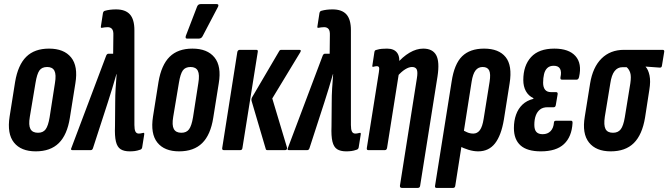

<svg xmlns="http://www.w3.org/2000/svg" viewBox="-20 -735 3272 940"><path d="M155 6Q83 6 48.5 -37Q14 -80 27 -164L54 -334Q68 -417 108.5 -457Q149 -497 220 -497Q293 -497 328 -454Q363 -411 349 -327L322 -158Q309 -75 268 -34.5Q227 6 155 6ZM166 -85Q191 -85 203.5 -102Q216 -119 223 -161L249 -328Q256 -370 246.5 -388.5Q237 -407 211 -407Q185 -407 173 -390Q161 -373 154 -330L126 -163Q119 -122 129 -103.5Q139 -85 166 -85Z M615 6Q587 6 570.5 -4.5Q554 -15 547.5 -42Q541 -69 543 -117L544 -233Q544 -269 546 -301.5Q548 -334 551 -372H550Q539 -334 529.5 -302.5Q520 -271 508 -234L435 -9Q432 0 424 0H334Q324 0 330 -12L500 -463Q504 -472 511 -472H534L535 -562Q536 -584 528.5 -593Q521 -602 507 -602Q499 -602 492.5 -601Q486 -600 480 -599Q472 -597 474 -606L484 -671Q486 -680 493 -682Q517 -689 548 -689Q594 -689 616 -664.5Q638 -640 638 -587V-123Q638 -101 643 -91Q648 -81 660 -81Q667 -81 679 -84Q684 -86 685.5 -83.5Q687 -81 686 -76L676 -13Q674 -4 666 -2Q652 3 640 4.5Q628 6 615 6Z M857 6Q785 6 750.5 -37Q716 -80 729 -164L756 -334Q770 -417 810.5 -457Q851 -497 922 -497Q995 -497 1030 -454Q1065 -411 1051 -327L1024 -158Q1011 -75 970 -34.5Q929 6 857 6ZM868 -85Q893 -85 905.5 -102Q918 -119 925 -161L951 -328Q958 -370 948.5 -388.5Q939 -407 913 -407Q887 -407 875 -390Q863 -373 856 -330L828 -163Q821 -122 831 -103.5Q841 -85 868 -85ZM896 -546Q890 -546 889 -550Q888 -554 890 -560L945 -703Q948 -710 952.5 -712.5Q957 -715 963 -715H1041Q1048 -715 1049 -710.5Q1050 -706 1047 -701L972 -558Q966 -546 953 -546Z M1289 0Q1282 0 1281 -6L1212 -240Q1209 -250 1215 -260L1347 -485Q1350 -491 1357 -491H1446Q1457 -491 1450 -479L1313 -253L1385 -13Q1387 0 1376 0ZM1076 0Q1066 0 1068 -11L1142 -481Q1145 -491 1154 -491H1235Q1244 -491 1242 -481L1167 -11Q1166 0 1156 0Z M1675 6Q1647 6 1630.5 -4.5Q1614 -15 1607.5 -42Q1601 -69 1603 -117L1604 -233Q1604 -269 1606 -301.5Q1608 -334 1611 -372H1610Q1599 -334 1589.5 -302.5Q1580 -271 1568 -234L1495 -9Q1492 0 1484 0H1394Q1384 0 1390 -12L1560 -463Q1564 -472 1571 -472H1594L1595 -562Q1596 -584 1588.5 -593Q1581 -602 1567 -602Q1559 -602 1552.5 -601Q1546 -600 1540 -599Q1532 -597 1534 -606L1544 -671Q1546 -680 1553 -682Q1577 -689 1608 -689Q1654 -689 1676 -664.5Q1698 -640 1698 -587V-123Q1698 -101 1703 -91Q1708 -81 1720 -81Q1727 -81 1739 -84Q1744 -86 1745.5 -83.5Q1747 -81 1746 -76L1736 -13Q1734 -4 1726 -2Q1712 3 1700 4.5Q1688 6 1675 6Z M1948 185Q1937 185 1938 174L2021 -352Q2026 -382 2020.5 -394.5Q2015 -407 1997 -407Q1982 -407 1963.5 -395.5Q1945 -384 1926 -362L1920 -420Q1951 -457 1985 -477Q2019 -497 2052 -497Q2098 -497 2115.5 -465Q2133 -433 2122 -361L2037 174Q2036 185 2025 185ZM1783 0Q1774 0 1776 -11L1835 -382Q1838 -400 1835.5 -405.5Q1833 -411 1824 -411Q1820 -411 1816 -410Q1812 -409 1808 -408Q1801 -407 1803 -414L1813 -480Q1814 -486 1816.5 -488Q1819 -490 1824 -491Q1837 -495 1849.5 -496Q1862 -497 1875 -497Q1910 -497 1925 -475.5Q1940 -454 1933 -411L1931 -399L1934 -383L1875 -11Q1873 0 1864 0Z M2117 185Q2108 185 2110 174L2191 -335Q2204 -422 2242.5 -459.5Q2281 -497 2350 -497Q2422 -497 2455.5 -455.5Q2489 -414 2475 -327L2447 -150Q2434 -72 2403.5 -33Q2373 6 2321 6Q2299 6 2274 -1.5Q2249 -9 2227 -21L2239 -102Q2252 -94 2266.5 -87.5Q2281 -81 2297 -81Q2317 -81 2329.5 -98Q2342 -115 2348 -154L2377 -335Q2383 -373 2375 -390Q2367 -407 2343 -407Q2321 -407 2308 -390Q2295 -373 2289 -335L2209 174Q2208 185 2198 185Z M2628 6Q2561 6 2528.5 -23Q2496 -52 2496 -108Q2496 -144 2506.5 -173.5Q2517 -203 2538 -223Q2559 -243 2591 -251L2592 -254Q2567 -266 2554.5 -289Q2542 -312 2542 -343Q2542 -414 2580 -455.5Q2618 -497 2694 -497Q2765 -497 2797.5 -460.5Q2830 -424 2815 -358Q2812 -345 2803 -345H2731Q2722 -345 2724 -357Q2730 -383 2722 -398Q2714 -413 2691 -413Q2671 -413 2659.5 -402Q2648 -391 2643.5 -372Q2639 -353 2639 -330Q2639 -308 2648.5 -296Q2658 -284 2677 -284H2702Q2712 -284 2710 -273L2701 -220Q2699 -210 2691 -210H2661Q2638 -210 2624 -199Q2610 -188 2603 -169Q2596 -150 2596 -124Q2596 -100 2606 -89Q2616 -78 2637 -78Q2661 -78 2675.5 -93Q2690 -108 2692 -135Q2692 -144 2703 -144H2776Q2784 -144 2783 -132Q2779 -65 2741 -29.5Q2703 6 2628 6Z M2970 6Q2898 6 2863.5 -37.5Q2829 -81 2843 -164L2869 -326Q2882 -406 2925 -448.5Q2968 -491 3035 -491H3224Q3233 -491 3232 -482L3221 -415Q3220 -403 3210 -404L3141 -409V-408Q3154 -394 3160 -365.5Q3166 -337 3159 -295L3138 -159Q3124 -75 3083 -34.5Q3042 6 2970 6ZM2981 -85Q3006 -85 3019 -102Q3032 -119 3039 -161L3066 -327Q3071 -361 3065.5 -378.5Q3060 -396 3048 -406H3027Q3004 -406 2989 -387Q2974 -368 2968 -327L2941 -163Q2935 -122 2944.5 -103.5Q2954 -85 2981 -85Z"/></svg>

Font: Sofia Sans Extra Condensed
Style: Bold Italic
Weight: 700
Italic angle: -9°
Designer: Botio Nikoltchev, Ani Petrova
Foundry: lettersoup
Version: Version 4.101